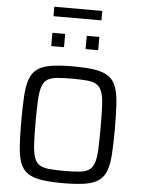

<svg xmlns="http://www.w3.org/2000/svg" viewBox="-66 -1094 849 1153"><g transform="rotate(5 358.5 -517.5)"><path d="M358 8Q278 8 225.5 -0.5Q173 -9 142.5 -31Q112 -53 98 -92.5Q84 -132 80 -193.5Q76 -255 76 -344Q76 -433 80 -494.5Q84 -556 98 -595.5Q112 -635 142.5 -657Q173 -679 225.5 -687.5Q278 -696 358 -696Q438 -696 490.5 -687.5Q543 -679 573.5 -657Q604 -635 618 -595.5Q632 -556 636 -494.5Q640 -433 640 -344Q640 -255 636 -193.5Q632 -132 618 -92.5Q604 -53 573.5 -31Q543 -9 490.5 -0.5Q438 8 358 8ZM358 -66Q413 -66 449 -69.5Q485 -73 506 -86Q527 -99 538 -128.5Q549 -158 551.5 -210Q554 -262 554 -344Q554 -426 551.5 -478Q549 -530 538 -559.5Q527 -589 506 -602Q485 -615 449 -618.5Q413 -622 358 -622Q303 -622 267.5 -618.5Q232 -615 210.5 -602Q189 -589 178.5 -559.5Q168 -530 165 -478Q162 -426 162 -344Q162 -262 165 -210Q168 -158 178.5 -128.5Q189 -99 210.5 -86Q232 -73 267.5 -69.5Q303 -66 358 -66ZM216 -806V-886H293V-806ZM423 -806V-886H499V-806ZM214 -986V-1043H503V-986Z"/></g></svg>

Font: Saira Thin
Style: Regular
Weight: 400
Version: Version 1.101